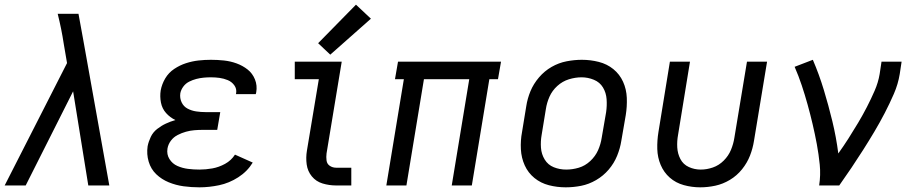

<svg xmlns="http://www.w3.org/2000/svg" viewBox="-21 -794 3929 822"><path d="M-1 0H89L292 -403L357 0H447L336 -620L315 -735H226Q234 -703 240.5 -671Q247 -639 252 -606L266 -524Z M833 8Q874 8 917 -1Q960 -10 999 -35Q1038 -60 1061 -98L985 -132Q969 -107 942.5 -92.5Q916 -78 888 -73Q860 -68 833 -68Q808 -68 784 -71Q760 -74 738.5 -83.5Q717 -93 704.5 -113Q692 -133 696 -158Q699 -176 710.5 -191.5Q722 -207 739.5 -216Q757 -225 775 -230Q793 -235 811 -236.5Q829 -238 847 -238H909L922 -314H860Q839 -314 819 -317Q799 -320 782 -329Q765 -338 756.5 -356Q748 -374 751 -395Q754 -410 764 -423.5Q774 -437 789 -444.5Q804 -452 819.5 -456Q835 -460 850.5 -461.5Q866 -463 882 -463Q901 -463 919 -460.5Q937 -458 954 -451Q971 -444 982 -429Q993 -414 990 -395Q990 -393 989 -391H1074Q1075 -395 1076 -399Q1081 -428 1070.5 -454Q1060 -480 1039 -496.5Q1018 -513 992 -522.5Q966 -532 938 -535Q910 -538 882 -538Q855 -538 828.5 -535Q802 -532 775.5 -523.5Q749 -515 725 -499Q701 -483 686.5 -458.5Q672 -434 667 -407Q663 -381 668 -355Q673 -329 690 -310Q707 -291 730 -280Q709 -274 689.5 -265Q670 -256 652 -242Q634 -228 624.5 -208Q615 -188 611 -168Q606 -134 615.5 -102Q625 -70 648 -48Q671 -26 701.5 -13.5Q732 -1 765 3.5Q798 8 833 8Z M1418 0H1483V-76H1418Q1403 -76 1391 -84Q1379 -92 1377 -107Q1375 -122 1377 -137L1442 -530H1241V-455H1344L1293 -149Q1288 -119 1292 -90Q1296 -61 1314 -39Q1332 -17 1360 -8.5Q1388 0 1418 0ZM1393 -560 1567 -714 1503 -774 1341 -609Z M1633 0H1719L1794 -455H1988L1913 0H1999L2074 -455H2111L2124 -530H1683L1670 -455H1708Z M2401 8Q2434 8 2467 1.5Q2500 -5 2531 -23Q2562 -41 2585 -68Q2608 -95 2621 -127Q2634 -159 2639 -191L2658 -301Q2664 -338 2662.5 -375Q2661 -412 2646.5 -444Q2632 -476 2605 -498Q2578 -520 2542.5 -529Q2507 -538 2470 -538Q2438 -538 2404.5 -531.5Q2371 -525 2340.5 -507.5Q2310 -490 2286.5 -462.5Q2263 -435 2250 -403.5Q2237 -372 2232 -339L2214 -229Q2207 -192 2209 -155Q2211 -118 2225.5 -86Q2240 -54 2267 -32Q2294 -10 2329 -1Q2364 8 2401 8ZM2403 -68Q2375 -68 2350 -78Q2325 -88 2311 -111Q2297 -134 2295 -161.5Q2293 -189 2298 -217L2316 -327Q2320 -354 2331.5 -380Q2343 -406 2365 -426Q2387 -446 2414.5 -454.5Q2442 -463 2469 -463Q2496 -463 2521.5 -452.5Q2547 -442 2560.5 -419.5Q2574 -397 2576 -369.5Q2578 -342 2574 -314L2555 -204Q2551 -177 2539.5 -151Q2528 -125 2506 -104.5Q2484 -84 2457 -76Q2430 -68 2403 -68Z M2977 8Q3009 8 3041.5 1Q3074 -6 3104 -24Q3134 -42 3156 -69.5Q3178 -97 3190 -128Q3202 -159 3207 -191L3263 -530H3177L3123 -204Q3119 -178 3108.5 -152.5Q3098 -127 3077.5 -106.5Q3057 -86 3031 -77Q3005 -68 2979 -68Q2952 -68 2928 -79Q2904 -90 2892 -113Q2880 -136 2878.5 -163Q2877 -190 2882 -217L2933 -530H2847L2798 -229Q2792 -192 2793 -156Q2794 -120 2807.5 -88Q2821 -56 2846.5 -33.5Q2872 -11 2906.5 -1.5Q2941 8 2977 8Z M3486 0H3572Q3599 -38 3624.5 -76Q3650 -114 3674.5 -152.5Q3699 -191 3722.5 -230.5Q3746 -270 3767 -310.5Q3788 -351 3806 -392.5Q3824 -434 3831 -477L3839 -530H3753L3745 -477Q3739 -441 3723.5 -405.5Q3708 -370 3690.5 -336Q3673 -302 3653 -268.5Q3633 -235 3612 -202Q3591 -169 3568 -137Q3559 -207 3542.5 -275Q3526 -343 3506 -409Q3486 -475 3459 -538L3381 -508Q3398 -469 3411.5 -428.5Q3425 -388 3436.5 -346.5Q3448 -305 3458 -262.5Q3468 -220 3476 -177Q3484 -134 3488.5 -89.5Q3493 -45 3486 0Z"/></svg>

Font: Iosevka Sparkle
Style: Italic
Weight: 400
Italic angle: -9°
Designer: Belleve Invis
Foundry: Belleve Invis
Version: Version 4.5.0; ttfautohint (v1.8.3)